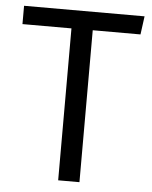

<svg xmlns="http://www.w3.org/2000/svg" viewBox="-51 -731 613 773"><g transform="rotate(5 256.0 -344.0)"><path d="M502 -688 492 -614H299V0H213V-614H15V-688Z"/></g></svg>

Font: FiraGO Book
Style: Regular
Weight: 350
Designer: bBox Type
Foundry: bBox Type GmbH
Version: Version 1.001;PS 001.001;hotconv 1.0.88;makeotf.lib2.5.64775